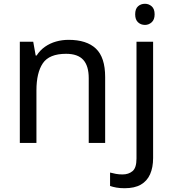

<svg xmlns="http://www.w3.org/2000/svg" viewBox="-20 -757 916 1017"><path d="M343 -546Q439 -546 488 -499.5Q537 -453 537 -349V0H450V-343Q450 -408 421 -440Q392 -472 330 -472Q241 -472 207 -422Q173 -372 173 -278V0H85V-536H156L169 -463H174Q192 -491 218.5 -509.5Q245 -528 277 -537Q309 -546 343 -546ZM640 240Q615 240 596 236.5Q577 233 563 228V157Q578 161 594 164Q610 167 629 167Q661 167 682 149.5Q703 132 703 83V-536H791V80Q791 130 775 166Q759 202 726 221Q693 240 640 240ZM696 -681Q696 -710 711 -723.5Q726 -737 748 -737Q768 -737 783.5 -723.5Q799 -710 799 -681Q799 -653 783.5 -639Q768 -625 748 -625Q726 -625 711 -639Q696 -653 696 -681Z"/></svg>

Font: Noto Sans Ambassadori
Style: Regular
Weight: 400
Designer: Monotype Design Team
Foundry: Monotype Imaging Inc.
Version: Version 2.013